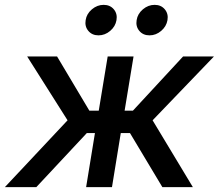

<svg xmlns="http://www.w3.org/2000/svg" viewBox="-42 -767 897 787"><path d="M-22 0 234.9 -273.9 69.3 -535.6H191.9L324.2 -313.5H362.8L399.4 -535.6H505.4L468.8 -313.5H502.9L708.5 -535.6H835L583.5 -273.9L748.5 0H623.5L490.7 -221.7H453.1L417 0H311L347.2 -221.7H314L106.9 0ZM570.8 -622.1Q544.4 -622.1 529.1 -640.4Q513.7 -658.7 518.1 -684.6Q522 -710.4 543.7 -728.8Q565.4 -747.1 591.8 -747.1Q618.2 -747.1 633.5 -728.8Q648.9 -710.4 644.5 -684.6Q640.1 -658.7 618.7 -640.4Q597.2 -622.1 570.8 -622.1ZM361.8 -622.1Q335.4 -622.1 320.1 -640.4Q304.7 -658.7 309.1 -684.6Q313 -710.4 334.7 -728.8Q356.4 -747.1 382.8 -747.1Q409.2 -747.1 424.6 -728.8Q439.9 -710.4 435.5 -684.6Q431.2 -658.7 409.7 -640.4Q388.2 -622.1 361.8 -622.1Z"/></svg>

Font: Inter 20pt Medium
Style: Italic
Weight: 500
Italic angle: -9.3988°
Version: Version 4.001;git-66647c0bb